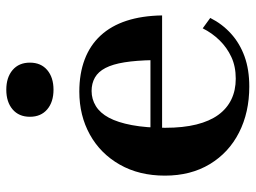

<svg xmlns="http://www.w3.org/2000/svg" viewBox="-121 -681 812 610"><g transform="rotate(-90 285.0 -376.0)"><path d="M184 -257Q184 -200 194.5 -158Q205 -116 225 -88.5Q245 -61 274 -47Q303 -33 340 -33Q379 -33 409 -47Q439 -61 462 -84.5Q485 -108 500 -138L533 -114Q514 -76 483 -48Q452 -20 410.5 -5Q369 10 315 10Q233 10 169 -22.5Q105 -55 68.5 -115.5Q32 -176 32 -258Q32 -340 67 -401.5Q102 -463 162.5 -496.5Q223 -530 299 -530Q356 -530 401 -513Q446 -496 477 -462.5Q508 -429 524 -380Q540 -331 541 -267H117L116 -304H423L399 -295Q398 -349 392 -386.5Q386 -424 374 -447Q362 -470 343.5 -480.5Q325 -491 301 -491Q275 -491 253 -477.5Q231 -464 216 -436Q201 -408 192.5 -363Q184 -318 184 -257ZM305 -612Q266 -612 242.5 -632Q219 -652 219 -687Q219 -722 242.5 -742Q266 -762 305 -762Q344 -762 367.5 -742Q391 -722 391 -687Q391 -652 367.5 -632Q344 -612 305 -612Z"/></g></svg>

Font: Roboto Serif 144pt SemiBold
Style: Regular
Weight: 600
Version: Version 1.008